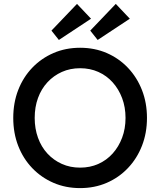

<svg xmlns="http://www.w3.org/2000/svg" viewBox="-20 -955 822 985"><path d="M391 10Q317 10 254.5 -17Q192 -44 145.5 -92.5Q99 -141 73.5 -206.5Q48 -272 48 -350Q48 -428 73.5 -493.5Q99 -559 145.5 -607.5Q192 -656 254.5 -683Q317 -710 391 -710Q465 -710 527.5 -683Q590 -656 636.5 -607Q683 -558 708.5 -492.5Q734 -427 734 -350Q734 -273 708.5 -207.5Q683 -142 636.5 -93Q590 -44 527.5 -17Q465 10 391 10ZM391 -95Q442 -95 484.5 -114Q527 -133 558 -167.5Q589 -202 606.5 -248.5Q624 -295 624 -350Q624 -405 606.5 -451.5Q589 -498 558 -532.5Q527 -567 484.5 -586Q442 -605 391 -605Q340 -605 297.5 -586Q255 -567 223.5 -533Q192 -499 175 -452.5Q158 -406 158 -350Q158 -295 175 -248Q192 -201 223.5 -167Q255 -133 297.5 -114Q340 -95 391 -95ZM282 -750 244 -798 375 -935 447 -859ZM481 -750 443 -798 574 -935 646 -859Z"/></svg>

Font: Lexend Medium
Style: Regular
Weight: 500
Designer: Bonnie Shaver-Troup, Thomas Jockin
Foundry: Lexend
Version: Version 1.005